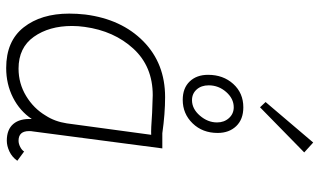

<svg xmlns="http://www.w3.org/2000/svg" viewBox="-226 -798 1033 621"><g transform="rotate(90 290.5 -487.5)"><path d="M500 -27Q488 -10 470 -1.5Q452 7 435 7Q399 7 381 -14Q363 -35 365 -74Q339 -35 295.5 -13Q252 9 200 9Q113 9 68.5 -47.5Q24 -104 24 -195Q24 -220 27 -247Q42 -364 113.5 -434.5Q185 -505 294 -505Q348 -505 411 -496H460L405 -77Q404 -73 404 -65Q404 -31 435 -31Q445 -31 455.5 -36.5Q466 -42 470 -49ZM416 -460Q400 -459 345 -463L288 -465Q195 -465 137.5 -402.5Q80 -340 67 -245Q64 -224 64 -204Q64 -130 99 -80.5Q134 -31 202 -31Q250 -31 290.5 -55.5Q331 -80 354 -119Q373 -148 379 -187ZM222 -644Q222 -693 251.5 -725.5Q281 -758 327 -758Q366 -758 388 -735Q410 -712 410 -675Q410 -626 379 -594Q348 -562 303 -562Q265 -562 243.5 -584.5Q222 -607 222 -644ZM376 -673Q376 -696 362 -711.5Q348 -727 327 -727Q299 -727 277.5 -702.5Q256 -678 256 -646Q256 -622 269.5 -607Q283 -592 304 -592Q332 -592 354 -617.5Q376 -643 376 -673ZM310 -830 441 -984 473 -955 327 -812Z"/></g></svg>

Font: Bellota Light
Style: Italic
Weight: 300
Italic angle: -7.5°
Designer: Kemie Guaida
Foundry: Kemie Guaida
Version: Version 4.001